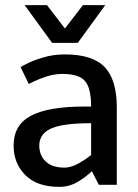

<svg xmlns="http://www.w3.org/2000/svg" viewBox="-20 -720 536 748"><path d="M133 -153Q133 -115 158 -91Q183 -67 231 -67Q256 -67 283.5 -82Q311 -97 335 -116V-240Q224 -240 178.5 -219Q133 -198 133 -153ZM211 8Q124 8 78.5 -38Q33 -84 33 -153Q33 -233 100.5 -269Q168 -305 310 -305H335Q335 -376 311.5 -404Q288 -432 223 -432Q192 -432 161.5 -422Q131 -412 111.5 -402.5Q92 -393 92 -393L60 -459Q60 -459 84 -471.5Q108 -484 147.5 -496Q187 -508 233 -508Q341 -508 388 -458.5Q435 -409 435 -302V0H365L338 -53Q313 -29 281 -10.5Q249 8 211 8ZM390 -700 283 -553H183L76 -700H163L233 -609L303 -700Z"/></svg>

Font: Epunda Sans Medium
Style: Regular
Weight: 500
Designer: Simon Atzbach
Foundry: typofactur
Version: Version 2.204; ttfautohint (v1.8.4.7-5d5b)